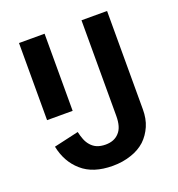

<svg xmlns="http://www.w3.org/2000/svg" viewBox="-129 -805 858 924"><g transform="rotate(-20 300.0 -343.0)"><path d="M390 -698C390 -698 390 -209 390 -209C390 -209 390 -209 390 -209C390 -170 382 -142 365 -124C348 -105 325 -96 295 -96C295 -96 295 -96 295 -96C278 -96 263 -99 251 -104C239 -109 229 -117 221 -126C213 -135 206 -146 201 -159C196 -172 192 -185 189 -199C189 -199 62 -170 62 -170C62 -170 62 -170 62 -170C73 -116 97 -72 135 -39C173 -5 226 12 293 12C293 12 293 12 293 12C328 12 359 7 388 -3C416 -12 440 -26 460 -44C479 -62 494 -84 505 -109C516 -134 521 -163 521 -194C521 -194 521 -698 521 -698C521 -698 390 -698 390 -698ZM70 -303C70 -303 201 -303 201 -303C201 -303 201 -698 201 -698C201 -698 70 -698 70 -698C70 -698 70 -303 70 -303Z"/></g></svg>

Font: IBM Plex Mono Mod
Style: SemiBold
Weight: 500
Designer: Mike Abbink, Paul van der Laan, Pieter van Rosmalen
Foundry: Bold Monday
Version: ""